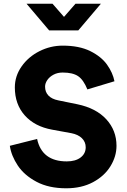

<svg xmlns="http://www.w3.org/2000/svg" viewBox="-20 -1003 687 1035"><path d="M33 -217 180 -254Q206 -133 340 -133Q387 -133 414.5 -154Q442 -175 442 -209Q442 -238 421.5 -258Q401 -278 365 -285L261 -304Q167 -321 113.5 -381Q60 -441 60 -532Q60 -593 96.5 -645Q133 -697 192.5 -727Q252 -757 318 -757Q407 -757 466.5 -727.5Q526 -698 557 -654.5Q588 -611 597 -565L451 -521Q430 -573 401 -592.5Q372 -612 318 -612Q290 -612 268.5 -600.5Q247 -589 235 -571.5Q223 -554 223 -536Q223 -507 241 -488Q259 -469 294 -462L397 -441Q498 -420 553 -360Q608 -300 608 -217Q608 -160 575.5 -107Q543 -54 481.5 -21Q420 12 337 12Q243 12 177 -23Q111 -58 76 -110.5Q41 -163 33 -217ZM123 -983H263L325 -912L387 -983H524L402 -839H245Z"/></svg>

Font: Evergrow Sans 
Style: ExtraBold
Weight: 800
Foundry: 10Web
Version: Version 1.000